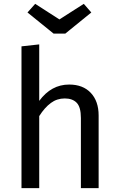

<svg xmlns="http://www.w3.org/2000/svg" viewBox="-20 -979 619 999"><path d="M319.8 -804.2H258.8L123 -914.1L163.1 -959L289.1 -877.9L416 -959L455.1 -914.1ZM339.8 -539.1Q411.6 -539.1 452.4 -495.8Q493.2 -452.6 493.2 -377.9V0H400.9V-365.2Q400.9 -421.4 379.2 -444.1Q357.4 -466.8 316.9 -466.8Q276.4 -466.8 244.4 -443.1Q212.4 -419.4 184.1 -375V0H91.8V-737.8L184.1 -748V-454.1Q246.6 -539.1 339.8 -539.1Z"/></svg>

Font: FiraGO
Style: Regular
Weight: 400
Designer: bBox Type
Foundry: bBox Type GmbH
Version: Version 1.001;PS 001.001;hotconv 1.0.88;makeotf.lib2.5.64775